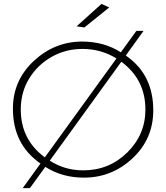

<svg xmlns="http://www.w3.org/2000/svg" viewBox="-20 -914 856 989"><path d="M134 55H97L188.5 -71.5Q115.5 -123 81 -193.2Q46.5 -263.5 46.5 -354Q46.5 -500 154 -600Q261.5 -700 404.5 -700Q518 -699 602.5 -644.5L682.5 -755H719.5L628 -628Q701 -577 735.2 -506.8Q769.5 -436.5 769.5 -346Q769.5 -198.5 663 -98.8Q556.5 1 412.5 1Q299.5 1 213.5 -54.5ZM211 -103.5 580 -613Q501.5 -661.5 405.5 -662Q318 -662 245.8 -621Q173.5 -580 130.2 -509.5Q87 -439 87 -350Q87 -194.5 211 -103.5ZM408.5 -36.5Q542 -36.5 635.5 -128.5Q729 -220.5 729 -350Q729 -504.5 605 -596L236.5 -86.5Q313.5 -36.5 408.5 -36.5ZM414.5 -772.5 374.5 -778.5 503 -894 542.5 -875.5Z"/></svg>

Font: Argentum Novus ExtraLight
Style: Regular
Weight: 250
Designer: Julieta Ulanovsky (font) & Cristiano Sobral (main changes)
Foundry: Julieta Ulanovsky (font) & Cristiano Sobral (main changes)
Version: Version 3.00;November 27, 2020;FontCreator 13.0.0.2655 64-bi